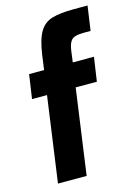

<svg xmlns="http://www.w3.org/2000/svg" viewBox="-111 -780 595 841"><g transform="rotate(-15 186.0 -360.0)"><path d="M45 0 99 -387H31L47 -496H115L124 -562Q134 -632 154.5 -665.5Q175 -699 212 -709.5Q249 -720 309 -720H372L356 -609H323Q286 -609 271.5 -596.5Q257 -584 252 -549L245 -496H341L325 -387H229L175 0Z"/></g></svg>

Font: Host Grotesk
Style: Bold Italic
Weight: 700
Italic angle: -8°
Designer: Doğukan Karapınar
Foundry: Element Type
Version: Version 1.003; ttfautohint (v1.8.4.7-5d5b)